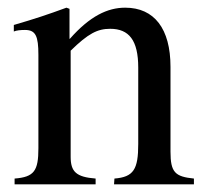

<svg xmlns="http://www.w3.org/2000/svg" viewBox="-20 -480 540 500"><path d="M485 0V-15C436 -20 424 -31 424 -85V-306C424 -405 382 -460 306 -460C260 -460 214 -438 162 -379H161V-457L153 -460C104 -442 71 -431 16 -415V-398C23 -401 34 -402 45 -402C73 -402 80 -386 80 -337V-94C80 -35 69 -19 18 -15V0H229V-15C178 -19 164 -33 164 -72V-348C210 -393 234 -405 267 -405C316 -405 340 -375 340 -304V-105C340 -39 328 -19 278 -15L277 0Z"/></svg>

Font: XITS
Style: Regular
Weight: 400
Designer: MicroPress Inc., with final additions and corrections provided by Coen Hoffman, Elsevier (retired)
Version: Version 1.302